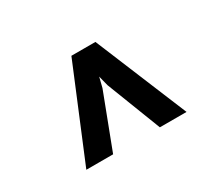

<svg xmlns="http://www.w3.org/2000/svg" viewBox="-81 -863 762 679"><g transform="rotate(-30 300.0 -523.5)"><path d="M213.4 -335.4H104L259.8 -710.9H357.9L513.2 -335.4H404.3L318.4 -557.1L308.1 -598.1L297.9 -557.1Z"/></g></svg>

Font: TypoPRO Roboto Mono
Style: Bold
Weight: 700
Designer: Google
Version: Version 2.000986; 2015; ttfautohint (v1.3)